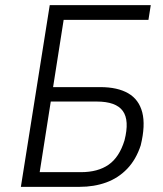

<svg xmlns="http://www.w3.org/2000/svg" viewBox="-20 -725 634 745"><path d="M61 0 173 -705H565L556 -648H227L186 -387H369Q436 -387 477.5 -363Q519 -339 532 -289Q545 -239 526 -161Q508 -106 473.5 -70Q439 -34 392 -17Q345 0 289 0ZM134 -57H294Q360 -57 401.5 -86Q443 -115 463 -180Q483 -258 456.5 -294.5Q430 -331 355 -331H177Z"/></svg>

Font: Nunito Sans 7pt Condensed Light
Style: Italic
Weight: 300
Width: 3
Italic angle: -9°
Designer: Vernon Adams
Foundry: Vernon Adams
Version: Version 3.101;gftools[0.9.27]